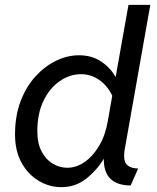

<svg xmlns="http://www.w3.org/2000/svg" viewBox="-20 -760 647 792"><path d="M519 5Q465 5 436.5 -21.5Q408 -48 408 -105Q379 -57 335 -22.5Q291 12 233 12Q183 12 139 -14.5Q95 -41 68.5 -89.5Q42 -138 42 -205Q42 -282 65 -342.5Q88 -403 126.5 -445Q165 -487 211.5 -509.5Q258 -532 306 -532Q359 -532 397.5 -506Q436 -480 457 -442L510 -740H600L494 -141Q493 -136 492.5 -129.5Q492 -123 492 -116Q492 -88 508 -76.5Q524 -65 550 -65ZM257 -68Q295 -68 329.5 -92Q364 -116 389.5 -159.5Q415 -203 425 -262L443 -365Q423 -407 389 -430.5Q355 -454 314 -454Q268 -454 226.5 -425.5Q185 -397 159.5 -344.5Q134 -292 134 -218Q134 -169 151.5 -135.5Q169 -102 197.5 -85Q226 -68 257 -68Z"/></svg>

Font: ABeeZee
Style: Italic
Weight: 400
Italic angle: -10°
Designer: Anja Meiners
Foundry: Anja Meiners
Version: Version 1.003; ttfautohint (v1.8.3)